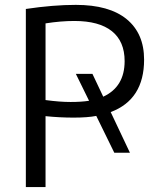

<svg xmlns="http://www.w3.org/2000/svg" viewBox="-20 -760 640 780"><path d="M85 0V-723.6Q196.3 -740.2 288.1 -740.2Q423.8 -740.2 494.6 -682.1Q565.4 -624 565.4 -517.6Q565.4 -355.5 429.7 -304.7L507.8 -139.6H444.3L371.1 -289.1Q335.9 -282.2 279.3 -282.2Q222.7 -282.2 165 -288.1V0ZM165 -353.5Q222.7 -345.7 266.6 -345.7Q310.5 -345.7 341.8 -350.6L288.1 -460H355.5L399.4 -367.2Q486.3 -407.2 486.3 -511.7Q486.3 -591.8 434.6 -633.3Q382.8 -674.8 282.2 -674.8Q226.6 -674.8 165 -665Z"/></svg>

Font: GenEi M Gothic v2 Regular
Style: Regular
Weight: 400
Version: Version 2.0